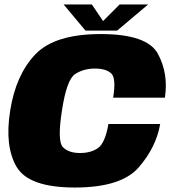

<svg xmlns="http://www.w3.org/2000/svg" viewBox="-20 -833 767 857"><path d="M314 4Q521 4 599 -85.8Q677 -175.5 695 -279.5H464Q449 -194 417.2 -172Q385.5 -150 337 -150Q287 -150 261 -176Q235 -202 256.5 -339.5Q277.5 -478 315.5 -502.5Q353.5 -527 403.5 -527Q452.5 -527 476 -505.8Q499.5 -484.5 485 -397H716Q732.5 -504.5 684.8 -592.8Q637 -681 429.5 -681Q224 -681 137.2 -589.8Q50.5 -498.5 25.5 -339.5Q0 -181 54 -88.5Q108 4 314 4ZM361.5 -696.5H503L641 -813H514L440 -739L390 -813H264Z"/></svg>

Font: Anybody UltraCondensed Thin Black
Style: Italic
Weight: 900
Italic angle: -10°
Version: Version 1.111